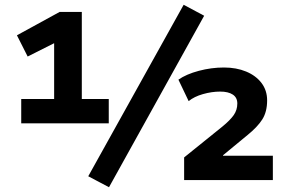

<svg xmlns="http://www.w3.org/2000/svg" viewBox="-20 -755 1213 805"><path d="M69 -238V-340H207V-588L251 -596L96 -518L51 -607L230 -705H323V-340H436V-238ZM437 30 350 -16 750 -735 836 -689ZM752 0V-95L912 -224Q945 -251 960 -272.5Q975 -294 975 -321Q975 -346 956 -358.5Q937 -371 903 -371Q868 -371 831 -360.5Q794 -350 771 -331L728 -421Q761 -444 813.5 -458Q866 -472 919 -472Q971 -472 1012 -455Q1053 -438 1076.5 -407Q1100 -376 1100 -334Q1100 -286 1079.5 -254Q1059 -222 1018 -189L915 -104V-102H1124V0Z"/></svg>

Font: Nunito Sans 7pt ExtraBold
Style: Regular
Weight: 800
Designer: Vernon Adams
Foundry: Vernon Adams
Version: Version 3.101;gftools[0.9.27]